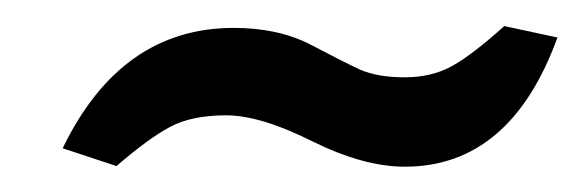

<svg xmlns="http://www.w3.org/2000/svg" viewBox="-20 -648 450 148"><path d="M28.3 -533.7Q73.2 -626.5 160.2 -626.5Q194.8 -626.5 220 -613.3Q245.1 -600.1 257.8 -594.2Q271.5 -588.4 292 -588.4Q312.5 -588.4 328.1 -596.9Q343.8 -605.5 368.7 -627.9L409.7 -619.1Q373.5 -519.5 292 -519.5Q260.3 -519.5 220.7 -539.1Q180.7 -559.1 154.3 -559.1Q127.9 -559.1 111.3 -550.3Q94.7 -541.5 69.8 -520Z"/></svg>

Font: Keraleeyam
Style: Regular
Weight: 400
Designer: Hussain K. H.
Foundry: Swathanthra Malayalam Computing(SMC) http://smc.org.in
Version: Version 3.0.0+20221109